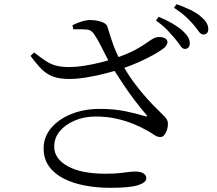

<svg xmlns="http://www.w3.org/2000/svg" viewBox="-20 -850 1040 919"><path d="M817.7 -664.8Q802.3 -683.5 780.8 -706Q759.4 -728.6 726.5 -751.6L739.3 -769.7Q778.5 -753.4 806.8 -736.6Q835.2 -719.8 854.6 -702.4Q872.8 -685.4 880.7 -671.4Q888.5 -657.4 888.3 -641.8Q888.3 -629.6 881.8 -622.7Q875.4 -615.8 864.3 -615.8Q853.6 -616 843.5 -630.8Q833.4 -645.5 817.7 -664.8ZM905.3 -732.9Q888.6 -752.3 868.1 -771.1Q847.6 -789.8 812.7 -812.8L825.3 -830.1Q863.9 -816.2 892.8 -802Q921.7 -787.9 939 -772.7Q959.6 -755.7 968.3 -741Q976.9 -726.3 976.9 -710.7Q976.9 -698.2 970.9 -691.5Q964.8 -684.9 953.9 -684.9Q941.1 -684.9 931.4 -699.4Q921.7 -713.9 905.3 -732.9ZM457.8 -328.8Q529.3 -328.8 585.7 -316.4Q642.1 -304 676 -293.5Q690.4 -289.7 681 -299.9Q653.5 -331.8 625.5 -368.7Q597.5 -405.6 570.4 -446.1Q543.3 -486.5 517.2 -527.6Q500.8 -555.9 486.2 -584.7Q471.5 -613.5 457.9 -640.1Q444.3 -666.7 430.1 -686.9Q417.1 -706.9 395.5 -708.7Q373.9 -710.5 330.7 -710L326.9 -729.3Q352.2 -741.8 373.5 -748Q394.7 -754.2 411.2 -754.2Q438.5 -754.2 463.8 -746.1Q489 -737.9 493.3 -724.2Q501.5 -698.9 510 -671.3Q518.6 -643.6 531.2 -612.4Q543.9 -581.3 564 -545.2Q587.9 -500.9 618 -459.4Q648.2 -417.8 682.2 -380Q716.2 -342.1 750.9 -309Q768.7 -292 775.8 -282.3Q782.9 -272.5 783.7 -259.6Q784.5 -245.9 779.9 -230.5Q775.4 -215.1 767.2 -204.6Q759.1 -194.1 747.9 -194.1Q732.2 -194.1 718.9 -203.8Q705.6 -213.4 684.3 -225.1Q655 -242.1 617.3 -257.3Q579.5 -272.6 534.9 -282.4Q490.2 -292.3 438.5 -292.3Q383 -292.3 337.8 -273.1Q292.6 -253.9 266 -221.7Q239.4 -189.5 239.4 -147.9Q239.4 -90.7 303.7 -54.6Q368.1 -18.5 484.4 -18.5Q523.2 -18.5 548.6 -21.1Q574 -23.7 592.7 -26.3Q611.3 -28.9 628.4 -28.9Q651.4 -28.9 665.9 -20.5Q680.4 -12.1 680.4 3.6Q680.4 23.4 641.2 36.2Q602 49 508.1 49Q445.7 49 388.4 38.4Q331 27.9 286.1 5.3Q241.1 -17.2 214.9 -53.2Q188.8 -89.3 188.8 -140Q188.8 -194.1 224.2 -236.6Q259.6 -279.2 320.8 -304Q381.9 -328.8 457.8 -328.8ZM532.5 -571.6Q594.3 -593.2 629.4 -612.4Q664.5 -631.7 683.8 -646.1Q703.1 -660.5 718 -667.7Q732.5 -674.2 750.5 -672.4Q768.4 -670.7 776.9 -661Q783.8 -652.4 780.1 -641.4Q776.5 -630.5 766 -620.8Q750 -607.7 718.1 -589.5Q686.2 -571.3 644.7 -552.8Q603.3 -534.3 557.7 -519.3Q527.5 -509.5 484.4 -498.5Q441.4 -487.4 396.4 -479.8Q351.4 -472.2 312.7 -472Q265.2 -471.8 234 -483.5Q202.8 -495.1 178.3 -519.8Q153.9 -544.4 126 -582.7L143.7 -598.8Q174.5 -574.7 197.7 -559Q220.9 -543.4 247.2 -536.2Q273.5 -529 312.8 -529Q344 -529.2 383.8 -535.3Q423.5 -541.5 463.1 -551.5Q502.6 -561.5 532.5 -571.6Z"/></svg>

Font: Noto Serif TC
Style: Regular
Weight: 200
Designer: Ryoko NISHIZUKA 西塚涼子 (kana & ideographs); Frank Grießhammer (Latin, Greek & Cyrillic); Wenlong ZHANG 张文龙 (bopomofo); San
Foundry: Adobe
Version: Version 2.001;hotconv 1.1.0;makeotfexe 2.6.0